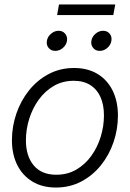

<svg xmlns="http://www.w3.org/2000/svg" viewBox="-20 -841 590 872"><path d="M233.9 10.7Q171.9 10.7 127.2 -16.4Q82.5 -43.5 58.3 -91.8Q34.2 -140.1 34.2 -204.1Q34.2 -266.1 54.2 -324.7Q74.2 -383.3 111.6 -430.2Q148.9 -477.1 200.9 -504.6Q252.9 -532.2 316.4 -532.2Q378.4 -532.2 423.1 -505.1Q467.8 -478 491.7 -429.2Q515.6 -380.4 515.6 -316.4Q515.6 -253.9 495.6 -195.3Q475.6 -136.7 438.2 -90.3Q400.9 -43.9 349.1 -16.6Q297.4 10.7 233.9 10.7ZM235.4 -47.4Q286.6 -47.4 326.7 -70.8Q366.7 -94.2 394.8 -133.3Q422.9 -172.4 437.5 -220.2Q452.1 -268.1 452.1 -316.9Q452.1 -364.7 436.5 -399.9Q420.9 -435.1 390.1 -454.6Q359.4 -474.1 314.9 -474.1Q264.6 -474.1 224.6 -450.9Q184.6 -427.7 156.2 -388.7Q127.9 -349.6 112.8 -301.5Q97.7 -253.4 97.7 -203.6Q97.7 -132.3 133.1 -89.8Q168.5 -47.4 235.4 -47.4ZM433.1 -609.9Q414.1 -609.9 403.1 -623.3Q392.1 -636.7 395 -655.3Q397.9 -674.3 413.6 -687.7Q429.2 -701.2 448.2 -701.2Q467.3 -701.2 478.3 -687.7Q489.3 -674.3 485.8 -655.3Q482.9 -636.7 467.3 -623.3Q451.7 -609.9 433.1 -609.9ZM231 -609.9Q211.9 -609.9 200.9 -623.3Q189.9 -636.7 192.9 -655.3Q195.8 -674.3 211.7 -687.7Q227.5 -701.2 246.1 -701.2Q265.1 -701.2 276.1 -687.7Q287.1 -674.3 284.2 -655.3Q281.2 -636.7 265.6 -623.3Q250 -609.9 231 -609.9ZM503.4 -820.8 494.6 -772.5H239.3L248 -820.8Z"/></svg>

Font: Inter 28pt Light
Style: Italic
Weight: 300
Italic angle: -9.3988°
Designer: Rasmus Andersson
Foundry: rsms
Version: Version 4.001;git-66647c0bb